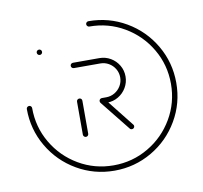

<svg xmlns="http://www.w3.org/2000/svg" viewBox="-64 -587 694 656"><g transform="rotate(-10 283.0 -259.5)"><path d="M206.3 -130.7Q202.6 -130.7 199.8 -133.5Q197 -136.3 197 -140V-254.4Q197 -258.5 199.8 -261.1Q202.6 -263.7 206.3 -263.7Q210.4 -263.7 213 -261.1Q215.6 -258.5 215.6 -254.4V-140Q215.6 -136.3 213 -133.5Q210.4 -130.7 206.3 -130.7ZM374.8 -138.5Q374.8 -134.8 372.2 -132Q369.6 -129.3 365.6 -129.3Q360.7 -129.3 358.5 -132.6L275.2 -236.7Q273.3 -239.6 273.3 -242.6Q273.3 -246.7 276.1 -249.3Q278.9 -251.9 282.6 -251.9Q286.7 -251.9 290 -248.5L372.6 -144.1Q374.8 -141.9 374.8 -138.5ZM90.4 -443Q90.4 -447 93.1 -449.6Q95.9 -452.2 99.6 -452.2Q103.7 -452.2 106.3 -449.6Q108.9 -447 108.9 -443Q108.9 -439.3 106.3 -436.5Q103.7 -433.7 99.6 -433.7Q95.9 -433.7 93.1 -436.5Q90.4 -439.3 90.4 -443ZM273.7 -509.3Q273.7 -513.3 276.5 -515.9Q279.3 -518.5 283 -518.5Q353.3 -518.5 413 -483.7Q472.6 -448.9 507.4 -389.3Q542.2 -329.6 542.2 -259.3Q542.2 -188.9 507.4 -129.3Q472.6 -69.6 413 -34.8Q353.3 0 283 0Q212.6 0 153 -34.8Q93.3 -69.6 58.5 -129.3Q23.7 -188.9 23.7 -259.3Q23.7 -263.3 26.5 -265.9Q29.3 -268.5 33 -268.5Q37 -268.5 39.6 -265.9Q42.2 -263.3 42.2 -259.3Q42.2 -193.7 74.6 -138.5Q107 -83.3 162.2 -50.9Q217.4 -18.5 283 -18.5Q348.5 -18.5 403.7 -50.9Q458.9 -83.3 491.3 -138.5Q523.7 -193.7 523.7 -259.3Q523.7 -324.8 491.3 -380Q458.9 -435.2 403.7 -467.6Q348.5 -500 283 -500Q279.3 -500 276.5 -502.8Q273.7 -505.6 273.7 -509.3ZM273.3 -242.6Q273.3 -246.7 276.1 -249.3Q278.9 -251.9 282.6 -251.9H297.8Q313.7 -251.9 327.2 -259.8Q340.7 -267.8 348.7 -281.3Q356.7 -294.8 356.7 -310.7Q356.7 -326.7 348.7 -340.2Q340.7 -353.7 327.2 -361.5Q313.7 -369.3 297.8 -369.3H206.3Q202.6 -369.3 199.8 -372Q197 -374.8 197 -378.5Q197 -382.6 199.8 -385.2Q202.6 -387.8 206.3 -387.8H297.8Q318.9 -387.8 336.7 -377.4Q354.4 -367 364.8 -349.4Q375.2 -331.9 375.2 -310.7Q375.2 -290 364.8 -272.2Q354.4 -254.4 336.7 -243.9Q318.9 -233.3 297.8 -233.3H282.6Q278.9 -233.3 276.1 -236.1Q273.3 -238.9 273.3 -242.6Z"/></g></svg>

Font: 26F Galaxy Hebrew Hairline
Style: Regular
Weight: 50
Designer: C₂₉H₂₅N₃O₅
Version: Version 1.000